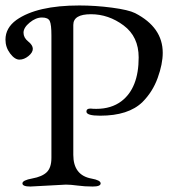

<svg xmlns="http://www.w3.org/2000/svg" viewBox="-58 -677 630 702"><path d="M183 -2 53 5Q24 5 24 -6.5Q24 -18 60 -24.5Q96 -31 113 -47.5Q130 -64 130 -100V-548Q130 -587 124 -600Q118 -613 95.5 -613Q73 -613 50.5 -594.5Q28 -576 28 -557.5Q28 -539 45 -525.5Q62 -512 62 -498.5Q62 -485 46 -472Q30 -459 13 -459Q-4 -459 -21 -481.5Q-38 -504 -38 -532Q-38 -575 2 -604Q77 -657 232 -657Q291 -657 351.5 -649Q412 -641 436 -629Q537 -577 537 -484Q537 -443 518.5 -392Q500 -341 463 -304Q412 -254 308 -254Q258 -254 258 -269Q258 -280 272 -280H274Q281 -279 294 -279Q349 -279 386 -307Q449 -355 449 -467Q449 -543 394 -584Q339 -625 274.5 -625Q210 -625 210 -586V-111Q210 -36 277 -24Q310 -18 310 -6.5Q310 5 281 5Q252 5 226 1.5Q200 -2 183 -2Z"/></svg>

Font: EB Garamond
Style: Regular
Weight: 400
Version: Version 0.012